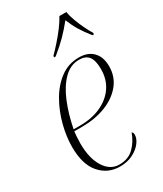

<svg xmlns="http://www.w3.org/2000/svg" viewBox="-195 -841 789 927"><g transform="rotate(-30 200.0 -378.0)"><path d="M190 10Q123 10 79.5 -40Q36 -90 36 -187Q36 -244 52 -306.5Q68 -369 99 -423.5Q130 -478 175.5 -512Q221 -546 280 -546Q330 -546 358 -517Q386 -488 386 -436Q386 -378 351 -335.5Q316 -293 257.5 -270.5Q199 -248 126 -248H83Q82 -241 80.5 -220.5Q79 -200 79 -183Q79 -99 110.5 -49.5Q142 0 192 0Q243 0 274 -31Q305 -62 320 -105Q328 -101 328 -88Q328 -67 311 -44.5Q294 -22 263 -6Q232 10 190 10ZM122 -258Q187 -258 237.5 -281Q288 -304 316.5 -345.5Q345 -387 345 -444Q345 -493 328 -514.5Q311 -536 275 -536Q227 -536 189.5 -498.5Q152 -461 126 -398Q100 -335 85 -258ZM178 -614Q197 -633 221 -660Q245 -687 266 -715Q287 -743 299 -766H338Q341 -744 351.5 -715.5Q362 -687 375 -660Q388 -633 400 -614L399 -606H391Q363 -641 345.5 -670Q328 -699 314 -734Q285 -698 256.5 -669Q228 -640 186 -606H177Z"/></g></svg>

Font: Noto Serif Display SemiCondensed ExtraLight
Style: Italic
Weight: 200
Width: 4
Italic angle: -12°
Designer: Monotype Design Team
Foundry: Monotype Imaging Inc.
Version: Version 2.009